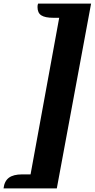

<svg xmlns="http://www.w3.org/2000/svg" viewBox="-136 -834 531 1068"><path d="M-116.3 214Q-111.7 173.7 -86.7 154.8Q-61.7 136 -13 136H34L193.3 -735H161.3Q114.7 -735 93.7 -748.7Q72.7 -762.3 72.7 -794.3Q72.7 -801.7 73.3 -805Q74 -808.3 76 -814H370.7L180 214Z"/></svg>

Font: Sansita Swashed Light
Style: Regular
Weight: 300
Designer: Pablo Cosgaya
Foundry: Omnibus-Type
Version: Version 1.003